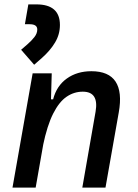

<svg xmlns="http://www.w3.org/2000/svg" viewBox="-20 -850 626 870"><path d="M134.8 -556.6 75.7 -624.5 104.5 -649.4Q123 -665.5 136 -682.1Q148.9 -698.7 148.9 -716.3Q148.9 -740.2 114.7 -740.2H92.8L108.4 -830.1H145Q251.5 -830.1 251.5 -736.8Q251.5 -694.3 229.5 -657.5Q207.5 -620.6 169.9 -587.4ZM36.6 0 127.9 -517.6H214.4L210.9 -394L141.6 0ZM353 0 413.1 -344.2Q420.9 -389.2 406.5 -411.9Q392.1 -434.6 355 -434.6Q315.4 -434.6 281.7 -411.6Q248 -388.7 220.9 -335.2Q193.8 -281.7 174.8 -190.4L199.2 -399.9H220.7Q236.3 -460.9 282.7 -494.1Q329.1 -527.3 394 -527.3Q472.7 -527.3 503.7 -480.2Q534.7 -433.1 518.1 -340.3L458 0Z"/></svg>

Font: Cascadia Code
Style: Italic
Weight: 400
Italic angle: -10°
Designer: Aaron Bell
Foundry: Saja Typeworks
Version: Version 2407.024